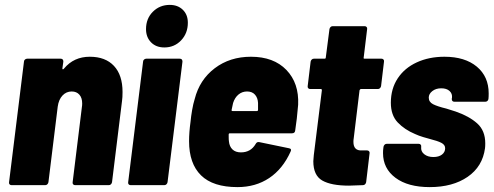

<svg xmlns="http://www.w3.org/2000/svg" viewBox="-20 -757 2020 785"><path d="M481 -381Q481 -358 479 -345L438 -12Q437 -7 433.5 -3.5Q430 0 425 0H287Q282 0 279 -3.5Q276 -7 277 -12L315 -321Q316 -325 316 -334Q316 -357 304.5 -370Q293 -383 273 -383Q251 -383 235.5 -366.5Q220 -350 216 -321L178 -12Q177 -7 173.5 -3.5Q170 0 165 0H27Q22 0 19 -3.5Q16 -7 17 -12L78 -505Q78 -510 82 -513.5Q86 -517 91 -517H228Q239 -517 239 -505L235 -477Q235 -474 237 -473.5Q239 -473 242 -477Q282 -525 347 -525Q411 -525 446 -487.5Q481 -450 481 -381Z M577 -638Q577 -681 605 -709Q633 -737 674 -737Q707 -737 727.5 -717Q748 -697 748 -664Q748 -621 720.5 -592Q693 -563 652 -563Q618 -563 597.5 -584Q577 -605 577 -638ZM504 -12 565 -505Q565 -510 569 -513.5Q573 -517 578 -517H715Q726 -517 726 -505L665 -12Q664 -7 660.5 -3.5Q657 0 652 0H514Q509 0 506 -3.5Q503 -7 504 -12Z M1187 -224Q1186 -212 1174 -212H920Q915 -212 915 -207V-198Q915 -185 916 -179Q918 -158 930.5 -146Q943 -134 965 -134Q1005 -134 1025 -168Q1030 -178 1040 -176L1161 -151Q1174 -149 1168 -137Q1136 -66 1080.5 -29Q1025 8 951 8Q851 8 802 -40Q753 -88 753 -180Q753 -216 759 -259Q761 -281 765.5 -307Q770 -333 776 -352Q796 -431 858 -478Q920 -525 1006 -525Q1099 -525 1151 -471Q1203 -417 1199 -329Q1194 -268 1187 -224ZM933 -336 927 -308Q926 -303 931 -303H1030Q1035 -303 1035 -308V-336Q1034 -357 1022.5 -370Q1011 -383 990 -383Q970 -383 955 -370.5Q940 -358 933 -336Z M1525 -393H1456Q1452 -393 1450 -388L1426 -190Q1425 -185 1425 -177Q1425 -140 1460 -142H1481Q1486 -142 1489 -138.5Q1492 -135 1491 -130L1477 -12Q1476 -7 1472.5 -3.5Q1469 0 1464 0Q1424 2 1407 2Q1334 2 1297.5 -19Q1261 -40 1261 -98Q1261 -105 1263 -123L1296 -388Q1296 -393 1292 -393H1248Q1243 -393 1240 -396.5Q1237 -400 1238 -405L1250 -505Q1251 -510 1254.5 -513.5Q1258 -517 1263 -517H1307Q1312 -517 1312 -522L1327 -638Q1328 -643 1331.5 -646.5Q1335 -650 1340 -650H1471Q1476 -650 1479 -646.5Q1482 -643 1481 -638L1467 -522Q1465 -517 1471 -517H1540Q1545 -517 1548 -513.5Q1551 -510 1550 -505L1538 -405Q1537 -400 1533.5 -396.5Q1530 -393 1525 -393Z M1546 -131Q1546 -143 1547 -149L1548 -157Q1549 -162 1552.5 -165.5Q1556 -169 1561 -169H1692Q1697 -169 1700 -165.5Q1703 -162 1702 -157V-156Q1700 -138 1714.5 -126.5Q1729 -115 1752 -115Q1774 -115 1787 -125Q1800 -135 1800 -151Q1800 -165 1784.5 -173Q1769 -181 1737 -189Q1729 -191 1710.5 -196.5Q1692 -202 1677 -209Q1634 -227 1606 -256.5Q1578 -286 1578 -337Q1578 -394 1606 -436.5Q1634 -479 1684 -502Q1734 -525 1797 -525Q1881 -525 1929.5 -484.5Q1978 -444 1978 -375Q1978 -360 1977 -352Q1976 -347 1972.5 -344Q1969 -341 1964 -341H1838Q1827 -341 1827 -353L1828 -357Q1830 -374 1818 -385Q1806 -396 1784 -396Q1762 -396 1747.5 -384.5Q1733 -373 1733 -358Q1733 -340 1750.5 -331Q1768 -322 1805 -313L1843 -301Q1898 -282 1931 -252.5Q1964 -223 1964 -171Q1964 -158 1963 -151Q1953 -76 1892 -34Q1831 8 1737 8Q1648 8 1597 -30Q1546 -68 1546 -131Z"/></svg>

Font: Barlow Semi Condensed ExtraBold
Style: Italic
Weight: 800
Width: 4
Italic angle: -7°
Designer: Jeremy Tribby
Foundry: Tribby Type
Version: Version 1.408